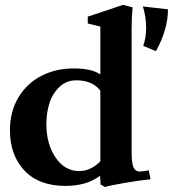

<svg xmlns="http://www.w3.org/2000/svg" viewBox="-20 -746 704 782"><path d="M408.2 15.6 389.6 5.4 387.7 -30.3Q333.5 11.2 246.6 11.2Q138.2 11.2 79.3 -51.5Q20.5 -114.3 20.5 -215.8Q20.5 -291 54.7 -348.6Q88.9 -406.2 147.9 -436.8Q207 -467.3 280.8 -467.3Q353 -467.3 388.7 -442.9V-637.7L337.4 -650.4V-678.2L481 -726.1L520 -716.3Q516.1 -676.3 516.1 -629.4V-124Q516.1 -80.6 523.9 -64Q531.7 -47.4 547.9 -47.4Q561.5 -47.4 585.9 -52.2L593.3 -15.6Q552.7 -12.2 488.8 -1.2Q424.8 9.8 408.2 15.6ZM563.5 -559.1Q575.2 -593.3 575.2 -631.8Q575.2 -677.2 562 -719.7L664.1 -708Q664.1 -626.5 615.2 -537.6ZM302.2 -49.3Q349.6 -49.3 388.7 -88.9V-377Q356 -418.9 290.5 -418.9Q249.5 -418.9 220.9 -390.9Q192.4 -362.8 180.7 -323.7Q168.9 -284.7 168.9 -240.2Q168.9 -159.7 206.3 -104.5Q243.7 -49.3 302.2 -49.3Z"/></svg>

Font: Elstob 6pt
Style: Bold
Weight: 700
Designer: Peter S. Baker
Version: Version 1.015